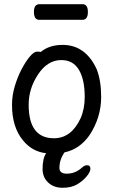

<svg xmlns="http://www.w3.org/2000/svg" viewBox="-20 -705 540 911"><path d="M297 119Q336 119 367 92Q380 79 393 79Q409 79 409 96Q409 110 391.5 131.5Q374 153 346.5 169.5Q319 186 277 186Q235 186 208.5 161Q182 136 182 97Q182 46 199 22Q133 15 89 -39Q37 -102 37 -207Q37 -252 50 -295.5Q63 -339 82 -375.5Q101 -412 121 -436Q141 -460 155 -460Q172 -460 173 -458Q213 -492 277 -492Q386 -492 439 -376Q460 -322 460 -245Q460 -148 405 -64Q358 3 286 18Q262 52 262 92Q262 119 297 119ZM236 -49Q318 -49 362 -143Q382 -188 382 -245Q382 -327 354.5 -373.5Q327 -420 271 -420Q206 -420 161 -352.5Q116 -285 116 -208Q116 -49 236 -49ZM166 -611Q141 -611 141 -649Q141 -685 167 -685H372Q397 -685 397 -648Q397 -611 371 -611Z"/></svg>

Font: LXGW WenKai Mono Medium
Style: Regular
Weight: 500
Monospace: yes
Designer: LXGW / Fontworks Inc.
Foundry: LXGW / Fontworks Inc.
Version: Version 1.520; June 14, 2025